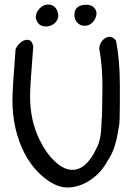

<svg xmlns="http://www.w3.org/2000/svg" viewBox="-20 -829 590 849"><path d="M183 -712Q146 -712 138 -751Q138 -774 155 -791.5Q172 -809 192.5 -809Q213 -809 225 -795Q237 -781 238 -757Q235 -737 219.5 -724.5Q204 -712 183 -712ZM363 -808Q381 -808 393.5 -797.5Q406 -787 407 -769Q404 -744 389 -729.5Q374 -715 354.5 -715Q335 -715 322 -728.5Q309 -742 309 -763Q309 -808 363 -808ZM493 -649Q510 -562 510 -454V-378Q510 -292 507 -276.5Q504 -261 501 -242Q498 -223 495.5 -213Q493 -203 488 -186Q477 -149 457 -120Q427 -64 378 -32Q329 0 278.5 0Q228 0 174.5 -44Q121 -88 87 -154Q35 -256 35 -389Q35 -436 49 -612Q56 -628 70.5 -640.5Q85 -653 100 -653Q122 -653 127 -623Q113 -450 113 -404Q113 -294 156 -209Q183 -153 222.5 -115.5Q262 -78 300 -78Q363 -78 408 -176Q427 -210 429 -285Q429 -305 431 -313L433 -445Q433 -537 419 -613Q419 -634 433 -650Q447 -666 464 -666Q481 -666 493 -649Z"/></svg>

Font: Patrick Hand SC
Style: Regular
Weight: 400
Designer: Patrick Wagesreiter
Foundry: Patrick Wagesreiter
Version: Version 1.003;PS 001.003;hotconv 1.0.70;makeotf.lib2.5.58329